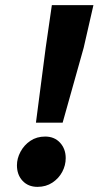

<svg xmlns="http://www.w3.org/2000/svg" viewBox="-20 -716 390 748"><path d="M120 -238 158 -530 182 -696H344L306 -530L224 -238ZM126 12Q90 12 68 -11.5Q46 -35 46 -72Q46 -99 60 -125Q74 -151 98.5 -167.5Q123 -184 156 -184Q192 -184 214 -160Q236 -136 236 -100Q236 -72 222.5 -46.5Q209 -21 184 -4.5Q159 12 126 12Z"/></svg>

Font: Source Sans 3 Black
Style: Italic
Weight: 900
Italic angle: -11°
Designer: Paul D. Hunt
Foundry: Adobe
Version: Version 3.052;hotconv 1.1.0;makeotfexe 2.6.0